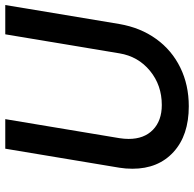

<svg xmlns="http://www.w3.org/2000/svg" viewBox="-24 -716 754 747"><g transform="rotate(-90 353.5 -343.0)"><path d="M70 -205Q70 -232 74 -256L148 -700H263L189 -256Q186 -237 186 -220Q186 -160 221.5 -125.5Q257 -91 318 -91Q395 -91 451 -137Q507 -183 519 -256L593 -700H707L633 -256Q619 -174 575 -113Q531 -52 463.5 -19Q396 14 313 14Q200 14 135 -45.5Q70 -105 70 -205Z"/></g></svg>

Font: Oak Sans Semibold
Style: Italic
Weight: 600
Italic angle: -9.49998°
Foundry: Erik Kennedy, Walven
Version: Version 1.000